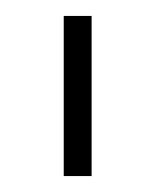

<svg xmlns="http://www.w3.org/2000/svg" viewBox="-20 -719 195 241"><path d="M60 -699H95V-498H60Z"/></svg>

Font: Alexandria ExtraLight
Style: Regular
Weight: 250
Designer: Mohamed Gaber
Foundry: Kief Type Foundry
Version: Version 5.100